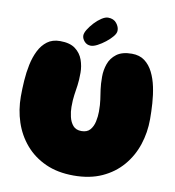

<svg xmlns="http://www.w3.org/2000/svg" viewBox="-93 -951 942 1033"><g transform="rotate(10 378.0 -434.5)"><path d="M378 0Q290 0 224 -30Q158 -60 113.5 -112Q69 -164 47 -230.5Q25 -297 25 -370Q25 -411 28 -456.5Q31 -502 40 -545Q49 -588 66.5 -623Q84 -658 112 -679Q140 -700 182 -700Q236 -700 265.5 -677.5Q295 -655 307 -621Q319 -587 319 -551Q319 -510 315 -482Q311 -454 307 -427.5Q303 -401 303 -362Q303 -336 309.5 -308Q316 -280 332 -261.5Q348 -243 378 -243Q409 -243 425 -261.5Q441 -280 447 -308Q453 -336 453 -362Q453 -401 449 -427.5Q445 -454 441 -482Q437 -510 437 -551Q437 -587 449 -621Q461 -655 491 -677.5Q521 -700 574 -700Q616 -700 644 -679Q672 -658 689.5 -623Q707 -588 716 -545Q725 -502 728 -456.5Q731 -411 731 -370Q731 -297 709 -230.5Q687 -164 642.5 -112Q598 -60 532 -30Q466 0 378 0ZM348 -704Q326 -704 312.5 -719.5Q299 -735 299 -751Q299 -765 311 -784.5Q323 -804 341 -823.5Q359 -843 379 -856Q399 -869 414 -869Q445 -869 461 -848.5Q477 -828 476 -808Q476 -794 461.5 -776.5Q447 -759 426 -742.5Q405 -726 384 -715Q363 -704 348 -704Z"/></g></svg>

Font: Cherry Bomb One
Style: Regular
Weight: 400
Designer: satsuyako
Foundry: satsuyako
Version: Version 4.100; ttfautohint (v1.8.3)